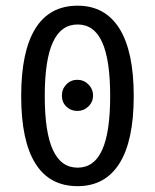

<svg xmlns="http://www.w3.org/2000/svg" viewBox="-20 -636 540 668"><path d="M195.3 -303.7Q195.3 -326.2 210.9 -342.3Q226.6 -358.4 249 -358.4Q271.5 -358.4 287.6 -342.3Q303.7 -326.2 303.7 -303.7Q303.7 -281.2 287.6 -265.6Q271.5 -250 249 -250Q226.6 -250 210.9 -265.1Q195.3 -280.3 195.3 -303.7ZM250 -550.8Q192.4 -550.8 164.1 -489.3Q135.7 -427.7 135.7 -301.8Q135.7 -175.8 164.1 -114.3Q192.4 -52.7 250 -52.7Q307.6 -52.7 335.4 -114.3Q363.3 -175.8 363.3 -301.8Q363.3 -427.7 335.4 -489.3Q307.6 -550.8 250 -550.8ZM250 -616.2Q345.7 -616.2 395.5 -536.6Q445.3 -457 445.3 -301.8Q445.3 -146.5 395.5 -67.4Q345.7 11.7 250 11.7Q152.3 11.7 103 -67.4Q53.7 -146.5 53.7 -301.8Q53.7 -457 103 -536.6Q152.3 -616.2 250 -616.2Z"/></svg>

Font: BabelStone Flags PUA
Style: Regular
Weight: 400
Designer: Andrew West
Foundry: BabelStone
Version: Version 4.12